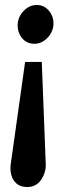

<svg xmlns="http://www.w3.org/2000/svg" viewBox="-20 -536 275 772"><path d="M89 216Q62 216 46.5 202Q31 188 25.5 167.5Q20 147 23 125L81 -287H148L164 125Q165 157 145.5 186.5Q126 216 89 216ZM119 -360Q87 -360 68.5 -383Q50 -406 51 -438Q53 -470 76 -493Q99 -516 128 -516Q157 -516 176.5 -493Q196 -470 195 -438Q193 -406 170 -383Q147 -360 119 -360Z"/></svg>

Font: Lora Italic
Style: Italic
Weight: 400
Italic angle: -3°
Designer: Olga Karpushina, Alexei Vanyashin (Cyrillic)
Foundry: Cyreal
Version: Version 2.210; ttfautohint (v1.8.1.43-b0c9)